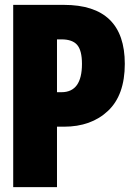

<svg xmlns="http://www.w3.org/2000/svg" viewBox="-20 -768 540 788"><path d="M34.2 0V-748H242.2Q492.2 -748 492.2 -505.9Q492.2 -377.9 423.3 -313Q354.5 -248 242.2 -248H213.9V0ZM213.9 -389.6H232.4Q316.4 -389.6 316.4 -505.9Q316.4 -560.5 296.9 -583.5Q277.3 -606.4 232.4 -606.4H213.9Z"/></svg>

Font: Gen Shin Gothic Monospace Heavy
Style: Bold
Weight: 800
Designer: [Source Han Sans]
Ryoko NISHIZUKA  (kana & ideographs); Paul D. Hunt (Latin, Greek & Cyrillic); Wenlong ZHANG  (bopomofo
Version: Version 1.002.20150607